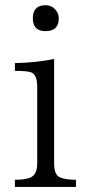

<svg xmlns="http://www.w3.org/2000/svg" viewBox="-20 -738 341 748"><path d="M157.7 -717.8Q179.2 -717.8 193.8 -702.6Q209 -687.5 209 -666.5Q209 -616.7 157.7 -616.7Q107.9 -616.7 107.9 -666.5Q107.9 -717.8 157.7 -717.8ZM275.9 -9.8H38.1V-37.6Q70.8 -37.6 91.8 -43.9Q125 -52.7 125 -101.1V-399.9Q125 -447.3 101.1 -456.1Q85.9 -461.9 38.1 -461.9V-492.2Q119.6 -493.7 190.9 -508.3V-101.1Q190.9 -56.2 213.9 -46.9Q236.3 -37.6 275.9 -37.6Z"/></svg>

Font: I.Ming
Style: Regular
Weight: 400
Designer: Ichiten Fonts Project
Version: Version 6.11; Dec 27, 2019